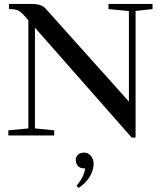

<svg xmlns="http://www.w3.org/2000/svg" viewBox="-20 -683 808 968"><path d="M22 0V-25.9L123 -35.6V-581.1L113.8 -591.3Q86.9 -622.1 72.8 -629.6Q58.6 -637.2 25.4 -637.2V-663.1H141.1Q189 -663.1 210.4 -639.2L629.9 -170.9V-627.4L526.9 -637.2V-663.1H749V-637.2L663.6 -627.9V10.3H643.6L156.2 -543.5V-35.6L253.4 -25.9V0ZM376 264.6 366.2 252.9Q401.9 212.4 409.7 166H405.8Q382.3 166 372.1 152.8Q361.8 139.6 361.8 123.5Q361.8 107.4 373.5 96.9Q385.3 86.4 404.3 86.4Q425.3 86.4 438.7 103.5Q452.1 120.6 452.1 143.1Q452.1 174.3 432.6 207.3Q413.1 240.2 376 264.6Z"/></svg>

Font: Elstob 14pt Medium
Style: Regular
Weight: 500
Designer: Peter S. Baker
Version: Version 1.015